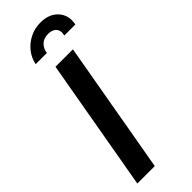

<svg xmlns="http://www.w3.org/2000/svg" viewBox="-296 -933 957 957"><g transform="rotate(-45 182.0 -454.5)"><path d="M19.5 0 142.5 -700H265.5L142.5 0ZM82 -779Q88.5 -814 111.2 -843.5Q134 -873 168.5 -891Q203 -909 244.5 -909Q301 -909 332.8 -879Q364.5 -849 364.5 -806Q364.5 -802.5 364 -796.5Q363.5 -790.5 362 -779H284Q286.5 -793.5 286.5 -796Q286.5 -818.5 271.8 -830.2Q257 -842 232 -842Q201.5 -842 183.2 -824.8Q165 -807.5 160.5 -779Z"/></g></svg>

Font: Cabin Condensed
Style: Bold Italic
Weight: 700
Width: 3
Italic angle: -10°
Designer: Pablo Impallari
Foundry: Pablo Impallari. http://www.impallari.com Igino Marini. http://www.ikern.com
Version: Version 3.001; ttfautohint (v1.8.3)